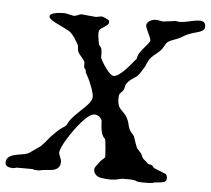

<svg xmlns="http://www.w3.org/2000/svg" viewBox="-52 -750 904 824"><g transform="rotate(5 400.0 -338.5)"><path d="M508.8 9.3Q504.4 9.3 502 9.8Q498.5 10.3 494.1 11.2Q481.9 14.6 470.7 16.1Q461.4 17.1 451.2 17.1Q439.9 17.1 427.7 15.6Q417.5 14.6 411.6 13.7Q395 10.3 386.7 -0.5Q380.4 -8.3 380.4 -17.6Q380.4 -19.5 380.4 -22Q380.9 -28.3 388.2 -37.6Q391.1 -41 394 -45.4Q404.8 -60.5 413.1 -66.9Q416 -69.3 419.4 -72.8Q423.3 -76.7 423.3 -77.6H422.4Q422.4 -85 421.4 -97.2Q420.9 -105 419.9 -117.7Q418.9 -125.5 418.5 -131.3Q417 -144.5 416.5 -148.4Q415 -155.8 409.7 -159.7Q405.8 -163.1 401.9 -172.4Q396.5 -185.1 394.5 -212.9Q394 -218.3 393.1 -233.9Q387.2 -243.7 380.4 -248.5Q371.1 -254.9 361.3 -254.9Q348.6 -254.9 332.5 -241.7Q322.3 -233.4 308.1 -217.8Q292.5 -200.2 276.4 -178.2Q262.7 -159.2 251 -140.1Q238.8 -120.1 231.9 -105Q224.1 -88.4 224.1 -78.6Q224.1 -74.2 226.6 -67.9Q227.5 -65.4 229 -62.5Q231.4 -56.6 232.4 -53.2Q234.9 -46.4 234.9 -38.1Q234.9 -23.4 226.1 -14.2Q219.7 -7.3 207 -3.4Q196.8 -0.5 178.2 0Q169.9 0.5 162.6 1.5Q156.7 2.4 150.4 3.9Q146.5 4.9 145.5 4.9H135.3Q130.9 4.9 127.9 4.4Q122.6 3.9 115.2 1.5H46.9Q45.4 2.4 40.5 3.4Q34.7 4.9 29.8 4.9Q25.9 4.9 21 3.9Q14.2 2.9 9.8 1Q4.9 -1.5 2 -4.9Q-1.5 -9.3 -1.5 -17.6Q-1.5 -27.3 4.4 -35.2Q9.3 -42 19 -46.4Q26.9 -50.3 41.5 -53.2Q48.8 -54.7 57.6 -56.2Q70.8 -58.1 77.6 -59.6Q90.3 -62.5 97.2 -67.4L143.1 -99.6L160.6 -118.2Q177.2 -140.1 194.3 -156.7Q218.8 -181.2 233.9 -189.9Q244.1 -196.3 246.1 -200.2Q246.6 -201.2 248.5 -206.1Q254.9 -220.7 276.9 -243.7Q287.6 -254.9 301.3 -267.6Q321.3 -286.1 330.6 -296.9Q346.7 -315.4 346.7 -330.1Q346.7 -335.4 344.2 -345.2Q342.3 -353 339.4 -362.3Q335.9 -372.1 328.6 -389.6Q328.6 -389.6 328.1 -391.6Q325.2 -397.9 321.8 -404.8Q320.3 -407.7 318.4 -411.6Q314.5 -418.9 312 -423.3Q308.6 -429.2 308.1 -430.7Q306.6 -432.6 307.1 -434.1Q307.6 -435.1 307.6 -436.5Q307.6 -442.4 303.7 -445.3Q299.8 -448.2 298.3 -456.1V-474.6Q295.9 -481 286.1 -492.7Q286.1 -492.7 286.1 -492.7Q276.4 -504.4 273.4 -508.3Q267.6 -516.1 266.6 -522Q266.1 -523.9 265.6 -527.3Q265.6 -530.3 265.1 -533.9Q264.6 -537.6 264.6 -540Q264.2 -543.9 262.2 -547.4Q261.2 -549.8 258.3 -554.7Q251.5 -566.9 245.4 -575.7Q239.3 -584.5 233.4 -590.8Q226.1 -599.1 217.3 -604Q216.8 -604.5 200.2 -612.8Q200.2 -612.8 200.2 -612.8Q180.7 -622.6 171.4 -627Q159.7 -632.3 150.9 -637.7Q142.6 -642.6 138.2 -646.5Q131.8 -651.9 131.8 -657.7Q131.8 -664.1 141.1 -668.9Q147.9 -672.4 159.7 -674.3Q169.9 -676.3 187.5 -676.8Q192.4 -676.8 198.7 -676.8L234.4 -668.9Q239.3 -668.9 245.1 -670.9Q248 -671.9 252 -673.3Q256.3 -675.3 258.8 -676.3Q264.6 -678.2 269.5 -678.2L330.6 -672.4L353.5 -676.8Q356.4 -676.8 361.3 -675.3Q365.7 -673.8 370.6 -671.6Q375.5 -669.4 382.3 -665.5Q383.8 -664.6 384.8 -664.1Q388.2 -662.1 388.7 -657.2Q388.7 -656.2 388.7 -655.3Q388.7 -647.9 380.9 -641.1Q377 -637.7 369.1 -632.8Q362.3 -628.9 358.9 -626.5Q348.6 -619.1 347.2 -610.4Q346.7 -606 347.2 -597.7Q347.7 -590.8 350.1 -575.2Q350.1 -575.2 350.1 -575.2Q352.5 -559.6 354 -555.7Q355 -552.2 359.4 -548.3Q361.8 -545.9 363.3 -543Q365.7 -538.6 366.7 -531.2Q367.7 -525.9 367.7 -519.5V-501Q368.7 -496.6 375 -485.4Q382.3 -472.2 391.6 -459.5Q400.9 -446.8 408.7 -438.5Q419.9 -426.8 429.2 -426.8Q437.5 -426.8 452.1 -437Q464.4 -445.8 479.5 -461.4Q490.2 -472.7 508.8 -495.6Q513.2 -500.5 520.5 -509.3Q520.5 -521 531.2 -537.1Q536.6 -545.4 551.3 -563Q556.2 -568.4 558.1 -570.8Q572.3 -586.9 571.8 -594.2Q571.3 -597.7 566.9 -608.4Q564 -615.7 559.1 -626Q555.2 -634.8 552.7 -640.1Q548.3 -650.9 548.3 -656.2Q548.3 -661.1 552.2 -666.5Q556.2 -671.9 562.5 -675.8Q568.4 -679.2 576.2 -681.2Q582.5 -682.6 588.4 -682.6Q595.7 -682.6 603.5 -680.7Q611.8 -678.2 620.1 -678.2L674.3 -685.1Q675.3 -685.1 678.2 -684.1Q685.1 -682.6 691.9 -682.6Q699.7 -682.6 713.4 -685.1Q721.2 -686.5 731 -688.5Q743.2 -691.4 751 -692.9Q765.1 -695.3 774.4 -695.3Q787.6 -695.3 793.9 -690.4Q800.8 -685.1 800.8 -672.9Q800.8 -668.9 800.3 -666Q799.3 -658.7 789.1 -652.8Q779.8 -647.5 762.7 -643.1Q744.1 -638.7 729 -631.8Q726.1 -630.4 720.2 -627.4Q715.8 -625 711.9 -623Q704.1 -618.7 697.3 -614.7Q694.3 -612.8 688.5 -610.4Q680.7 -606.9 672.9 -604.5Q655.8 -598.6 647.5 -592.8Q641.6 -588.9 637.2 -580.6Q636.7 -580.1 636.2 -578.6Q631.3 -570.3 628.4 -565.4Q626.5 -562 626 -561.5Q622.1 -555.2 613.8 -547.9Q609.4 -543.9 603.5 -539.1Q595.7 -533.2 590.8 -528.8Q582.5 -521.5 577.1 -514.6Q572.8 -509.3 569.3 -502Q566.9 -497.6 564.5 -491.7Q562.5 -486.3 561 -482.4Q557.1 -474.6 552.7 -468.8Q550.3 -465.3 547.4 -460Q543.9 -454.6 540.5 -449.2Q536.1 -443.4 532.7 -439.5Q527.8 -433.6 521 -429.2Q517.6 -426.8 514.6 -424.8Q506.3 -419.4 502.4 -416.5Q496.6 -412.1 492.2 -407.2Q487.8 -402.3 485.4 -398.4Q482.9 -395 481.9 -391.6Q481.4 -390.1 481 -388.2Q480 -384.3 479.5 -380.9Q479 -378.9 478.5 -377Q477.1 -371.1 471.7 -364.7Q469.7 -362.8 467.8 -360.8Q462.4 -355.5 460.4 -352.1Q457 -346.7 457 -333Q457 -323.2 458.5 -314Q460.4 -303.7 463.9 -296.9Q466.8 -291 475.6 -282.2Q475.6 -282.2 475.6 -282.2Q485.4 -272.5 489.3 -268.1Q496.6 -259.8 501.5 -249.5Q507.3 -237.8 509.8 -226.1Q512.7 -210.4 520.5 -197.8Q524.9 -190.4 530.3 -185.5Q537.6 -178.7 540 -168.9Q540.5 -166.5 543 -160.2Q544.9 -153.8 547.9 -145.5Q550.3 -139.6 551.8 -135.3Q554.7 -127.4 555.7 -126Q556.6 -124.5 562.5 -118.7Q562.5 -118.7 562.5 -118.7Q568.8 -112.3 572.3 -107.9Q573.7 -106.4 574.7 -105.5L582 -89.4Q585.4 -83 594.2 -76.7Q601.1 -71.8 605 -66.9Q607.4 -64 610.4 -63Q613.8 -61.5 618.2 -61.5Q623.5 -61.5 627 -58.1Q627.4 -57.6 628.4 -56.2Q631.3 -53.2 633.3 -50.3Q634.3 -48.8 634.8 -48.3L688 -26.9Q691.9 -22.9 693.4 -15.1Q693.8 -11.2 693.8 -7.8Q693.8 2.9 684.6 6.8Q679.7 9.3 668 10.7Q660.2 11.7 654.3 12.2Q640.6 12.7 634.8 16.1Q626.5 17.1 615.2 17.6Q609.4 17.6 601.6 17.6Q592.8 17.6 586.9 17.6Q577.1 17.1 568.8 16.1Q560.5 11.7 549.8 10.3Q543 9.3 533.2 9.3Z"/></g></svg>

Font: IM FELL English
Style: Italic
Weight: 400
Italic angle: -18°
Designer: Igino Marini
Foundry: Igino Marini
Version: 3.00